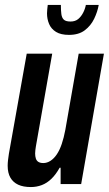

<svg xmlns="http://www.w3.org/2000/svg" viewBox="-20 -744 440 776"><path d="M105 12Q74 12 53.5 2.5Q33 -7 22 -26Q11 -45 11 -74Q11 -85 12.5 -97.5Q14 -110 16 -123L88 -527H191L125 -152Q124 -145 123 -138Q122 -131 122 -124Q122 -112 125 -103Q128 -94 135.5 -89.5Q143 -85 155 -85Q170 -85 184 -94Q198 -103 209.5 -120Q221 -137 229.5 -162Q238 -187 244 -219L298 -527H400L308 0H225V-66H221Q206 -39 188 -21.5Q170 -4 149 4Q128 12 105 12ZM259 -603Q226 -603 206.5 -615Q187 -627 178.5 -647Q170 -667 170 -690Q170 -698 171 -706.5Q172 -715 173 -724H226Q226 -702 228 -687Q230 -672 238 -664.5Q246 -657 265 -657Q284 -657 296 -667Q308 -677 316 -692.5Q324 -708 327 -724H379Q374 -696 360.5 -668Q347 -640 322.5 -621.5Q298 -603 259 -603Z"/></svg>

Font: Archivo ExtraCondensed SemiBold
Style: Italic
Weight: 600
Width: 2
Italic angle: -10°
Designer: Hector Gatti
Foundry: Omnibus-Type
Version: Version 2.001